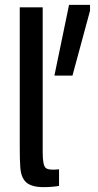

<svg xmlns="http://www.w3.org/2000/svg" viewBox="-20 -760 401 787"><path d="M349 -740V-716L277 -450H203L263 -740ZM61 -159V-730H155V-136Q155 -84 166.5 -72.5Q178 -61 222 -66V2Q194 7 158 7Q109 7 87 -13Q65 -33 63 -78Q61 -101 61 -159Z"/></svg>

Font: Nacelle
Style: Regular
Weight: 400
Designer: Sora Sagano
Foundry: Sora Sagano
Version: Version 1.000;FEAKit 1.0